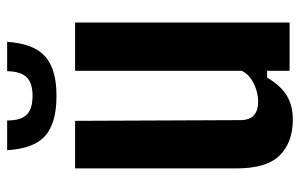

<svg xmlns="http://www.w3.org/2000/svg" viewBox="-171 -659 839 537"><g transform="rotate(-90 248.5 -390.5)"><path d="M183 9Q119 9 82.5 -27.5Q46 -64 46 -149V-600H179L181 -138Q181 -88 233 -88Q259 -88 284 -100.5Q309 -113 319 -134V-600H454V0H319V-63H300Q277 -24 249 -7.5Q221 9 183 9ZM97 -790H180Q180 -752 196 -735.5Q212 -719 249 -719Q285 -719 301 -735.5Q317 -752 318 -790H400Q395 -716 359.5 -684Q324 -652 249 -652Q172 -652 136.5 -684Q101 -716 97 -790Z"/></g></svg>

Font: Big Shoulders Text ExtraBold
Style: Regular
Weight: 800
Designer: Patric King
Foundry: XO Type Co
Version: Version 1.000; ttfautohint (v1.8.2)